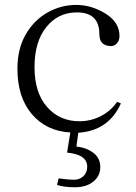

<svg xmlns="http://www.w3.org/2000/svg" viewBox="-20 -540 568 801"><path d="M52.7 -252.9Q52.7 -336.9 87.4 -396.5Q122.1 -456.1 178.2 -487.8Q234.4 -519.5 297.9 -519.5Q361.3 -519.5 419.9 -483.4Q478.5 -447.3 478.5 -389.6Q478.5 -372.1 468.3 -359.9Q458 -347.7 442.4 -347.7Q394.5 -348.6 394.5 -397.5Q394.5 -488.3 300.8 -488.3Q222.7 -488.3 173.3 -427.2Q124 -366.2 124 -259.8Q124 -153.3 176.3 -93.8Q228.5 -34.2 311.5 -34.2Q358.4 -34.2 399.9 -55.2Q441.4 -76.2 468.8 -115.2L484.4 -108.4Q432.6 5.9 306.6 13.7L298.8 71.3Q341.8 76.2 370.1 98.1Q398.4 120.1 398.4 157.2Q398.4 194.3 369.1 217.8Q339.8 241.2 293 241.2Q246.1 241.2 217.8 231.4L224.6 204.1Q266.6 210 289.1 210Q311.5 210 327.6 195.3Q343.8 180.7 343.8 155.3Q343.8 104.5 259.8 96.7L273.4 12.7Q172.9 6.8 112.8 -64Q52.7 -134.8 52.7 -252.9Z"/></svg>

Font: GenEi Koburi Mincho v6
Style: Regular
Weight: 400
Designer: o_tamon (Modified)
Foundry: o_tamon / Adobe Systems Incorporated
Version: Version 6.1